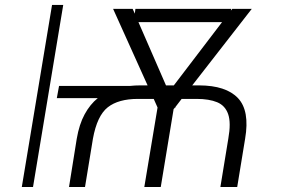

<svg xmlns="http://www.w3.org/2000/svg" viewBox="-20 -747 1181 767"><path d="M319.6 0H255.7L286.6 -192.8Q296.5 -250.7 318.2 -290.5Q339.8 -330.3 370.7 -355.1H207L215.9 -403.8H500Q519.5 -405.9 540.8 -405.9H569.6L431.8 -711.6H509.9L518.5 -692.5L521 -711.6H903.4L902.3 -704.5L907.7 -711.6H985.8L747.9 -405.9H775.6Q882.8 -405.5 930.6 -355.1Q978.3 -304.7 959.2 -192.8L927.6 0H860.4L892 -192.8Q903.4 -256.4 891.5 -290.8Q879.6 -325.3 847.5 -338.6Q815.3 -351.9 765.3 -351.9H705.6L680.8 -319.6L681.5 -317.8L678.6 -317.1L674.7 -312.1H673.7L622.2 0H556.5L609.4 -317.5L594.1 -351.9H531.2Q453.1 -351.9 410.5 -318.4Q367.9 -284.8 351.2 -192.8ZM643.1 -405.9H674.4L867.2 -658.7H533ZM232.6 -727.3 111.9 0H67.1L187.9 -727.3Z"/></svg>

Font: Inter UI Extra Light
Style: Italic
Weight: 200
Italic angle: -9.39999°
Designer: Rasmus Andersson
Foundry: rsms
Version: 3.2;8d6f07862